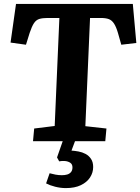

<svg xmlns="http://www.w3.org/2000/svg" viewBox="-20 -723 718 983"><path d="M317 240Q290 240 262.5 233Q235 226 216 216L234 164Q248 168 264 171Q280 174 297 174Q312 174 324 170.5Q336 167 343.5 158Q351 149 351 134Q351 118 340 110.5Q329 103 313.5 101.5Q298 100 283 103L272 83L301 0H149L155 -65L260 -78L284 -631H224Q198 -631 181.5 -626Q165 -621 154 -604.5Q143 -588 132 -555L113 -494L34 -505L62 -703H660L678 -503L601 -494L584 -554Q575 -585 564 -602Q553 -619 537.5 -625Q522 -631 495 -631H441L417 -77L525 -65L519 0H364L346 48Q362 49 381.5 52.5Q401 56 418 65Q435 74 446 90.5Q457 107 457 132Q457 161 441 185.5Q425 210 394 225Q363 240 317 240Z"/></svg>

Font: Literata 18pt
Style: Bold Italic
Weight: 700
Italic angle: -2°
Designer: Latin by Veronika Burian and Jose Scaglione. Greek by Irene Vlachou. Cyrillic by Vera Evstafieva
Foundry: TypeTogether
Version: Version 3.103;gftools[0.9.29]